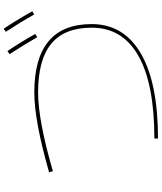

<svg xmlns="http://www.w3.org/2000/svg" viewBox="62 -928 876 1040"><g transform="rotate(-90 500.0 -408.0)"><path d="M726.6 -793.9 743.2 -805.7Q792 -734.4 835.9 -655.3L818.4 -644.5Q777.3 -716.8 726.6 -793.9ZM847.7 -814.5 864.3 -826.2Q910.2 -757.8 959 -670.9L941.4 -661.1Q900.4 -734.4 847.7 -814.5ZM86.9 -580.1Q366.2 -660.2 519.5 -660.2Q889.6 -660.2 889.6 -349.6Q889.6 -175.8 730 -83Q570.3 9.8 269.5 9.8V-9.8Q564.5 -9.8 717.3 -96.2Q870.1 -182.6 870.1 -349.6Q870.1 -496.1 783.7 -567.9Q697.3 -639.6 519.5 -639.6Q368.2 -639.6 92.8 -559.6Z"/></g></svg>

Font: Mgen+ 1mn thin
Style: Regular
Weight: 100
Designer: [Source Han Sans]
Ryoko NISHIZUKA  (kana & ideographs); Paul D. Hunt (Latin, Greek & Cyrillic); Wenlong ZHANG  (bopomofo
Version: Version 1.059.20150602